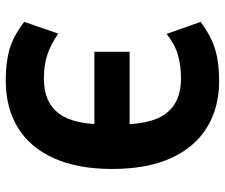

<svg xmlns="http://www.w3.org/2000/svg" viewBox="-76 -680 767 654"><g transform="rotate(-90 307.0 -352.5)"><path d="M360 11Q267 11 199.5 -31Q132 -73 95.5 -154Q59 -235 59 -353Q59 -471 95.5 -552Q132 -633 199.5 -674.5Q267 -716 361 -716Q422 -716 467 -703Q512 -690 560 -653L520 -537Q481 -564 446 -575Q411 -586 366 -586Q286 -586 247.5 -534.5Q209 -483 211 -368L186 -414H458V-294H186L211 -341Q208 -224 247 -171.5Q286 -119 366 -119Q411 -119 447.5 -129.5Q484 -140 519 -168L560 -52Q511 -16 466 -2.5Q421 11 360 11Z"/></g></svg>

Font: Nunito Sans 7pt Condensed ExtraBold
Style: Regular
Weight: 800
Width: 3
Designer: Vernon Adams
Foundry: Vernon Adams
Version: Version 3.101;gftools[0.9.27]